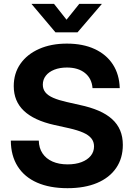

<svg xmlns="http://www.w3.org/2000/svg" viewBox="-20 -965 693 996"><path d="M330.1 11.2Q238.3 11.2 172.6 -17.6Q106.9 -46.4 71.8 -101.8Q36.6 -157.2 36.1 -235.8H181.2Q182.1 -196.8 200.7 -169.2Q219.2 -141.6 252.4 -127Q285.6 -112.3 330.6 -112.3Q372.1 -112.3 402.8 -124Q433.6 -135.7 450.7 -156.7Q467.8 -177.7 467.8 -205.6Q467.8 -229.5 454.1 -246.8Q440.4 -264.2 411.9 -276.9Q383.3 -289.6 338.4 -299.8L261.2 -316.9Q156.7 -340.3 104 -390.1Q51.3 -439.9 51.3 -518.1Q51.3 -584.5 85.9 -634Q120.6 -683.6 182.9 -711.2Q245.1 -738.8 326.7 -738.8Q410.2 -738.8 470.9 -710.7Q531.7 -682.6 565.4 -630.9Q599.1 -579.1 601.1 -507.8H460Q456.1 -558.1 420.7 -586.4Q385.3 -614.7 327.1 -614.7Q290 -614.7 261.7 -603.5Q233.4 -592.3 217.8 -572.3Q202.1 -552.2 202.1 -525.9Q202.1 -502.4 215.6 -485.8Q229 -469.2 256.6 -457.3Q284.2 -445.3 325.7 -436L394.5 -420.4Q449.7 -408.7 491.5 -390.6Q533.2 -372.6 561.3 -347.2Q589.4 -321.8 603.3 -288.6Q617.2 -255.4 617.2 -213.4Q617.2 -144 582.5 -93.5Q547.9 -43 483.6 -15.9Q419.4 11.2 330.1 11.2ZM260.3 -944.8 325.2 -862.8 391.1 -944.8H507.8V-943.8L382.3 -797.4H267.6L144 -943.8V-944.8Z"/></svg>

Font: Inter 28pt
Style: Bold
Weight: 700
Designer: Rasmus Andersson
Foundry: rsms
Version: Version 4.001;git-66647c0bb